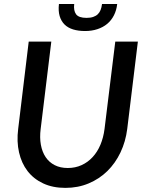

<svg xmlns="http://www.w3.org/2000/svg" viewBox="-20 -927 728 956"><path d="M62.5 0ZM317.5 -90.5Q355 -90.5 386.2 -104.8Q417.5 -119 441.2 -144.8Q465 -170.5 480 -206.2Q495 -242 500.5 -285L554 -720H666.5L613.5 -285Q605.5 -222 580 -168.2Q554.5 -114.5 514.5 -75.2Q474.5 -36 421.5 -13.8Q368.5 8.5 305.5 8.5Q242.5 8.5 195 -13.8Q147.5 -36 117.2 -75.2Q87 -114.5 74.8 -168.2Q62.5 -222 70.5 -285L123 -720H235.5L182.5 -285Q177 -242 183.5 -206.2Q190 -170.5 207.2 -144.8Q224.5 -119 252.2 -104.8Q280 -90.5 317.5 -90.5ZM403.5 -772.5Q370 -772.5 344 -780.5Q318 -788.5 301.2 -805.2Q284.5 -822 277 -847.2Q269.5 -872.5 273.5 -907H349.5Q345.5 -874 358.8 -856Q372 -838 411 -838Q430.5 -838 444.2 -842.8Q458 -847.5 467 -856.2Q476 -865 481 -877.8Q486 -890.5 488 -907H563.5Q560 -875.5 547.2 -850.5Q534.5 -825.5 513.8 -808.2Q493 -791 465 -781.8Q437 -772.5 403.5 -772.5Z"/></svg>

Font: Lato Semibold
Style: Italic
Weight: 600
Italic angle: -7°
Designer: Lukasz Dziedzic
Foundry: tyPoland Lukasz Dziedzic
Version: Version 2.006; 2014-01-15